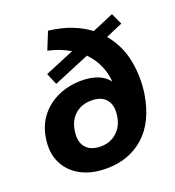

<svg xmlns="http://www.w3.org/2000/svg" viewBox="-137 -853 885 972"><g transform="rotate(-20 306.0 -367.5)"><path d="M272 11Q190 11 132.5 -21Q75 -53 49 -109Q23 -165 35 -239Q45 -305 82.5 -352.5Q120 -400 177.5 -425.5Q235 -451 304 -451Q351 -451 388.5 -437Q426 -423 449 -393Q441 -490 373 -560L178 -479L152 -541L310 -607Q256 -639 193 -652L231 -746Q300 -738 354 -717Q408 -696 448 -665L564 -714L592 -653L501 -614Q559 -545 576.5 -456Q594 -367 580 -277Q557 -135 475.5 -62Q394 11 272 11ZM283 -104Q334 -104 369 -135.5Q404 -167 412 -219Q421 -275 396 -307Q371 -339 316 -339Q263 -339 228 -308.5Q193 -278 185 -224Q176 -167 202 -135.5Q228 -104 283 -104Z"/></g></svg>

Font: Mulish ExtraBold
Style: Italic
Weight: 800
Italic angle: -9°
Designer: Vernon Adams
Foundry: Vernon Adams
Version: Version 3.603; ttfautohint (v1.8.3)